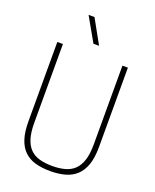

<svg xmlns="http://www.w3.org/2000/svg" viewBox="-181 -1112 988 1222"><g transform="rotate(20 313.0 -501.0)"><path d="M313 8Q255 8 210.5 -4.5Q166 -17 135.5 -46.5Q105 -76 89.5 -124Q74 -172 74 -243V-780H112V-246Q112 -183 125 -140.5Q138 -98 163.5 -73Q189 -48 226.5 -37.5Q264 -27 313 -27Q361 -27 399 -37.5Q437 -48 462.5 -73Q488 -98 501.5 -140.5Q515 -183 515 -246V-780H552V-243Q552 -171 535.5 -123Q519 -75 488 -46Q457 -17 412.5 -4.5Q368 8 313 8ZM332 -848H294L202 -1010H242Z"/></g></svg>

Font: Tanohe Sans ExtraLight
Style: Regular
Weight: 250
Designer: Village Type and Design LLC & Cristiano Sobral
Foundry: Cooper Hewitt Smithsonian Design Museum
Version: Version 1.00;September 29, 2021;FontCreator 13.0.0.2655 64-b